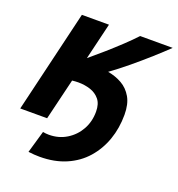

<svg xmlns="http://www.w3.org/2000/svg" viewBox="-130 -633 858 926"><g transform="rotate(20 299.5 -169.5)"><path d="M175 187Q162 187 147 186Q132 185 117 183L150 69Q165 72 181 72Q231 72 271 47.5Q311 23 334 -18Q357 -59 357 -110Q357 -150 338.5 -172.5Q320 -195 291 -204.5Q262 -214 229 -214Q221 -214 213 -213.5Q205 -213 197 -212L146 0H8L133 -526H272L227 -338Q262 -367 299.5 -400Q337 -433 371.5 -465.5Q406 -498 432 -526H599Q568 -496 525 -457.5Q482 -419 435.5 -380.5Q389 -342 346 -311Q386 -304 418.5 -285.5Q451 -267 471 -232.5Q491 -198 491 -143Q491 -74 470 -14.5Q449 45 409 90.5Q369 136 310 161.5Q251 187 175 187Z"/></g></svg>

Font: Ubuntu Sans Mono
Style: Italic
Weight: 400
Italic angle: -13.5°
Monospace: yes
Designer: Dalton Maag Ltd
Foundry: Dalton Maag Ltd
Version: Version 1.006